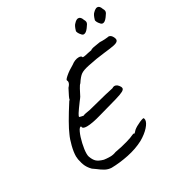

<svg xmlns="http://www.w3.org/2000/svg" viewBox="-199 -974 1059 1133"><g transform="rotate(-30 330.5 -407.5)"><path d="M147 -16 127 -30Q109 -48 99.5 -67.5Q90 -87 84 -118Q82 -130 82 -139Q82 -168 92 -207.5Q102 -247 114 -272Q136 -325 211 -442Q215 -446 216.5 -447.5Q218 -449 217.5 -449.5Q217 -450 217 -450Q217 -457 246 -512Q263 -530 263 -543Q263 -550 260 -554Q256 -559 278.5 -578.5Q301 -598 335 -617Q362 -638 388 -638Q396 -638 401.5 -635.5Q407 -633 408 -628Q408 -622 448 -632Q466 -636 474 -637Q478 -642 494.5 -645.5Q511 -649 541 -653Q557 -652 574 -653Q591 -654 596 -655Q604 -658 613.5 -652.5Q623 -647 630 -631Q633 -624 633 -618Q633 -607 619.5 -600.5Q606 -594 573 -590Q540 -586 532 -585Q477 -579 416 -566Q377 -558 359.5 -546Q342 -534 320 -500Q313 -495 302 -474.5Q291 -454 280 -432Q277 -428 273 -422Q269 -416 263 -409Q234 -370 223 -352.5Q212 -335 215 -331Q218 -330 226.5 -328Q235 -326 241 -325Q250 -330 266 -332Q282 -334 289 -336Q448 -377 469 -380Q478 -386 486 -386Q504 -386 518 -362Q521 -356 521 -351Q521 -342 507 -334Q493 -326 454 -314.5Q415 -303 360 -288L328 -279Q263 -260 227 -260Q196 -260 197 -277Q187 -282 174.5 -255Q162 -228 153 -188.5Q144 -149 144 -122Q144 -108 147 -100Q156 -75 169.5 -62Q183 -49 215 -40Q222 -39 232.5 -38Q243 -37 257 -37Q277 -37 297 -45Q348 -54 384.5 -65Q421 -76 429 -81Q435 -84 439 -85Q443 -86 447 -86L446 -84Q446 -84 446 -83.5Q446 -83 447 -83Q450 -83 465 -100Q482 -114 511.5 -127Q541 -140 542 -133Q544 -127 544 -123Q544 -104 520.5 -77.5Q497 -51 457 -28Q408 -2 347.5 10.5Q287 23 231 24Q209 23 190 13Q171 3 147 -16ZM452 -782Q461 -813 472 -822Q474 -824 478.5 -828.5Q483 -833 486 -834Q492 -839 500 -839Q517 -839 525 -815Q532 -803 532 -796Q532 -789 528 -782Q524 -775 515 -763Q498 -740 483 -740Q474 -740 467 -750Q460 -757 455 -767Q450 -777 452 -782ZM581 -782Q590 -813 601 -822Q603 -824 608 -828.5Q613 -833 616 -834Q622 -839 630 -839Q646 -839 654 -815Q661 -803 661 -796Q661 -789 657 -782Q653 -775 644 -763Q627 -740 613 -740Q603 -740 596 -750Q589 -757 584 -767Q579 -777 581 -782Z"/></g></svg>

Font: Caveat
Style: Regular
Weight: 400
Designer: Pablo Impallari
Foundry: Pablo Impallari
Version: Version 1.500; ttfautohint (v1.6)